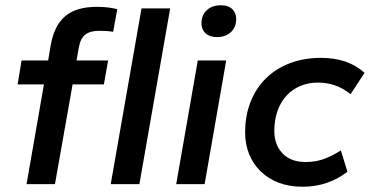

<svg xmlns="http://www.w3.org/2000/svg" viewBox="-20 -700 1414 730"><path d="M81 0 147 -379H47L62 -470H163L173 -529Q186 -603 228 -638.5Q270 -674 348 -674Q371 -674 391.5 -671.5Q412 -669 426 -665L410 -579Q400 -581 385.5 -582Q371 -583 358 -583Q323 -583 304.5 -568.5Q286 -554 280 -521L271 -470H391L375 -379H256L189 0ZM401 0 518 -668H627L510 0Z M650 0 732 -470H840L758 0ZM805 -559Q777 -559 761.5 -573.5Q746 -588 746 -611Q746 -643 766.5 -661.5Q787 -680 820 -680Q848 -680 863 -665.5Q878 -651 878 -628Q878 -596 857.5 -577.5Q837 -559 805 -559Z M1130 10Q1079 10 1039 -5.5Q999 -21 970.5 -49Q942 -77 927 -114.5Q912 -152 912 -196Q912 -261 933 -313.5Q954 -366 992 -403Q1030 -440 1083 -460Q1136 -480 1200 -480Q1304 -480 1366 -423L1313 -342Q1284 -365 1253.5 -375.5Q1223 -386 1188 -386Q1152 -386 1121.5 -373Q1091 -360 1069 -336Q1047 -312 1035 -278Q1023 -244 1023 -202Q1023 -149 1054.5 -116.5Q1086 -84 1142 -84Q1178 -84 1208.5 -94.5Q1239 -105 1276 -128L1301 -47Q1227 10 1130 10Z"/></svg>

Font: Celebes SemiBold
Style: Italic
Weight: 600
Italic angle: -10°
Designer: Anugrah Pasau
Foundry: Lafontype
Version: Version 1.000; ttfautohint (v1.8.4)